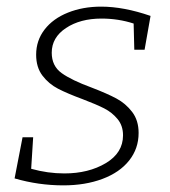

<svg xmlns="http://www.w3.org/2000/svg" viewBox="-20 -552 513 579"><path d="M136 -393Q136 -353 166 -331.5Q196 -310 256 -288Q303 -270 331 -255Q359 -240 378.5 -214.5Q398 -189 398 -151Q398 -104 369.5 -68Q341 -32 289 -12.5Q237 7 171 7Q96 7 24 -14L48 -138H80L74 -43Q124 -29 174 -29Q247 -29 299 -60Q351 -91 351 -144Q351 -173 334.5 -193Q318 -213 294.5 -225Q271 -237 229 -253Q183 -270 155 -284.5Q127 -299 108 -324Q89 -349 89 -387Q89 -430 114.5 -463Q140 -496 185 -514Q230 -532 285 -532Q353 -532 434 -504L416 -402H385L383 -481Q337 -496 286 -496Q222 -496 179 -467.5Q136 -439 136 -393Z"/></svg>

Font: Bitter Pro Light
Style: Italic
Weight: 300
Italic angle: -9°
Designer: Sol Matas, and Bitter project Authors
Foundry: Sol Matas
Version: Version 1.010